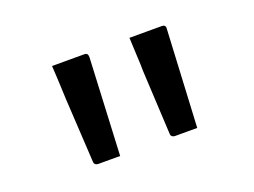

<svg xmlns="http://www.w3.org/2000/svg" viewBox="-60 -869 719 543"><g transform="rotate(-20 300.0 -597.5)"><path d="M223 -445Q209 -445 191 -445Q173 -445 157 -445Q152 -445 148.5 -448Q145 -451 145 -456L134 -648Q133 -666 132.5 -682.5Q132 -699 131 -715.5Q130 -732 129 -750Q156 -750 180 -750Q204 -750 226 -750Q232 -750 234.5 -747Q237 -744 237 -737ZM455 -445Q441 -445 423 -445Q405 -445 388 -445Q383 -445 379.5 -448Q376 -451 376 -456L366 -650Q366 -667 365 -683.5Q364 -700 363.5 -716.5Q363 -733 362 -750Q389 -750 413.5 -750Q438 -750 460 -750Q465 -750 468 -747Q471 -744 470 -737Z"/></g></svg>

Font: Recursive
Style: Regular
Weight: 400
Version: Version 1.085